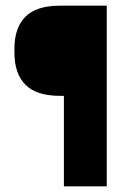

<svg xmlns="http://www.w3.org/2000/svg" viewBox="-20 -659 456 679"><path d="M242.5 -320H193Q108.5 -320 69.8 -359.5Q31 -399 31 -472.5V-487Q31 -560.5 69.8 -599.8Q108.5 -639 193.5 -639H242ZM357.5 -639V0H206V-639Z"/></svg>

Font: Anek Malayalam
Style: Bold
Weight: 700
Version: Version 1.003